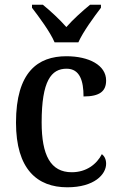

<svg xmlns="http://www.w3.org/2000/svg" viewBox="-20 -786 507 816"><path d="M212 -606H313C333 -651 380 -715 409 -753V-766H363C331 -740 290 -703 262 -671C234 -703 194 -740 162 -766H116V-753C145 -715 193 -651 212 -606ZM266 10C381 10 431 -45 431 -90C431 -109 424 -122 413 -131C391 -88 347 -54 285 -54C195 -54 157 -126 157 -266C157 -443 198 -494 263 -494C320 -494 335 -441 335 -376C405 -376 431 -399 431 -444C431 -509 358 -547 262 -547C141 -547 48 -480 48 -265C48 -67 138 10 266 10Z"/></svg>

Font: Noto Serif Hebrew SemiCondensed Medium
Style: Regular
Weight: 500
Width: 4
Designer: Monotype Design Team
Foundry: Monotype Imaging Inc.
Version: Version 2.004